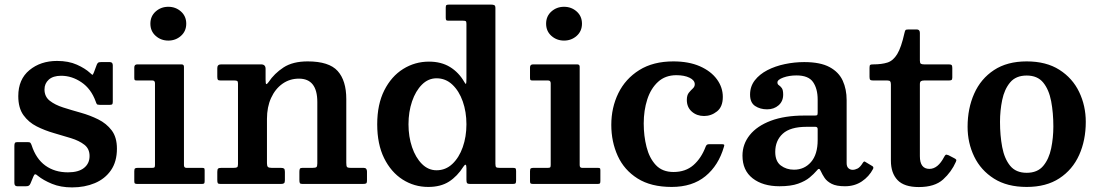

<svg xmlns="http://www.w3.org/2000/svg" viewBox="-20 -800 4781 835"><path d="M396 -359Q376 -414 334.2 -442.2Q292.5 -470.5 246 -470.5Q211 -470.5 192.2 -453.8Q173.5 -437 173.5 -411Q173.5 -380 196.2 -362Q219 -344 255 -332.5Q291 -321 331.2 -309.8Q371.5 -298.5 407.2 -280.8Q443 -263 465.8 -233Q488.5 -203 488.5 -153.5Q488.5 -97 462.5 -59.5Q436.5 -22 392.2 -3.5Q348 15 293.5 15Q244 15 206.2 -0.5Q168.5 -16 144.5 -35.5Q137.5 -42 133.2 -42Q129 -42 125.5 -33L112.5 -2Q110 4 106 7Q102 10 93 10H55Q42.5 10 42.5 -4.5V-166Q42.5 -175 45 -178.5Q47.5 -182 56 -182H100Q109.5 -182 112.2 -178.8Q115 -175.5 117.5 -168.5Q136.5 -109.5 177.2 -80Q218 -50.5 275.5 -50.5Q321.5 -50.5 345.5 -69.8Q369.5 -89 369.5 -121.5Q369.5 -153 347 -170.5Q324.5 -188 289.2 -199Q254 -210 214.5 -221.2Q175 -232.5 139.8 -250.2Q104.5 -268 82 -299.2Q59.5 -330.5 59.5 -382Q59.5 -455 108 -495Q156.5 -535 228 -535Q278 -535 314.2 -518.8Q350.5 -502.5 371.5 -483Q379 -476 381.5 -474.8Q384 -473.5 388.5 -485.5L401 -519Q404 -525.5 407.2 -527.8Q410.5 -530 420.5 -530H457.5Q470.5 -530 470.5 -516V-357.5Q470.5 -349 468 -346.5Q465.5 -344 457 -344H414Q403 -344 400.8 -347.8Q398.5 -351.5 396 -359Z M634 -697Q634 -729.5 657 -750Q680 -770.5 712 -770.5Q744 -770.5 767 -750Q790 -729.5 790 -697Q790 -664.5 767 -644Q744 -623.5 712 -623.5Q680 -623.5 657 -644Q634 -664.5 634 -697ZM643 -450H575.5Q568 -450 566 -452Q564 -454 564 -461.5V-506.5Q564 -520 577 -520H769.5Q780 -520 780 -509.5V-82Q780 -70 790.5 -70H857.5Q865 -70 867.5 -68.5Q870 -67 870 -59.5V-13Q870 -5 868 -2.5Q866 0 857.5 0H578.5Q570 0 567 -2Q564 -4 564 -12V-55Q564 -65 567.2 -67.5Q570.5 -70 579.5 -70H642Q650 -70 652 -72.5Q654 -75 654 -83V-437.5Q654 -450 643 -450Z M999.5 -450H939.5Q930 -450 927.5 -453.2Q925 -456.5 925 -466.5V-504Q925 -520 941.5 -520H1115.5Q1135 -520 1135 -500.5V-454Q1135 -434.5 1138.2 -434.2Q1141.5 -434 1148 -443Q1173 -480.5 1213.2 -506.8Q1253.5 -533 1318 -533Q1411 -533 1448.5 -491.2Q1486 -449.5 1486 -369V-92Q1486 -78.5 1488.8 -74.2Q1491.5 -70 1505.5 -70H1561.5Q1576 -70 1576 -54V-15.5Q1576 -4 1571.8 -2Q1567.5 0 1556 0H1295.5Q1286 0 1284 -3.8Q1282 -7.5 1282 -18V-53Q1282 -62 1284.2 -66Q1286.5 -70 1295.5 -70H1339.5Q1352 -70 1356 -73.2Q1360 -76.5 1360 -89.5V-356.5Q1360 -458 1280 -458Q1240 -458 1208.5 -435.8Q1177 -413.5 1159 -374Q1141 -334.5 1141 -283V-90Q1141 -78.5 1145 -74.2Q1149 -70 1161 -70H1200.5Q1211 -70 1215 -67Q1219 -64 1219 -52.5V-16Q1219 -6 1215 -3Q1211 0 1201.5 0H939.5Q929.5 0 927.2 -3.5Q925 -7 925 -17.5V-52.5Q925 -64 928.8 -67Q932.5 -70 943.5 -70H995.5Q1007 -70 1011 -72.5Q1015 -75 1015 -86V-437Q1015 -445.5 1011.5 -447.8Q1008 -450 999.5 -450Z M1620.5 -259.5Q1620.5 -346 1651.2 -407Q1682 -468 1733.2 -500Q1784.5 -532 1845.5 -532Q1899 -532 1937.2 -508.5Q1975.5 -485 1999.5 -443Q2005 -433 2006.8 -435.8Q2008.5 -438.5 2008.5 -458.5V-696.5Q2008.5 -706 2005.5 -708Q2002.5 -710 1993.5 -710H1930Q1922.5 -710 1920.5 -712.8Q1918.5 -715.5 1918.5 -723.5V-767.5Q1918.5 -776 1921.8 -778Q1925 -780 1933 -780H2115.5Q2125 -780 2129.8 -777.5Q2134.5 -775 2134.5 -765V-88Q2134.5 -76 2137.8 -73Q2141 -70 2153 -70H2210Q2219 -70 2221.8 -67.8Q2224.5 -65.5 2224.5 -56V-15.5Q2224.5 -5.5 2222 -2.8Q2219.5 0 2209.5 0H2025Q2014.5 0 2011.5 -3.5Q2008.5 -7 2008.5 -18V-68Q2008.5 -95 1995.5 -75.5Q1969 -33.5 1932.8 -10.2Q1896.5 13 1842.5 13Q1781.5 13 1731 -19.2Q1680.5 -51.5 1650.5 -112.2Q1620.5 -173 1620.5 -259.5ZM1756.5 -259.5Q1756.5 -205.5 1772 -160Q1787.5 -114.5 1815 -87Q1842.5 -59.5 1878.5 -59.5Q1918 -59.5 1947.2 -87Q1976.5 -114.5 1992.5 -160Q2008.5 -205.5 2008.5 -259.5Q2008.5 -313.5 1992.5 -359Q1976.5 -404.5 1947.2 -432Q1918 -459.5 1878.5 -459.5Q1842.5 -459.5 1815 -432Q1787.5 -404.5 1772 -359Q1756.5 -313.5 1756.5 -259.5Z M2355 -697Q2355 -729.5 2378 -750Q2401 -770.5 2433 -770.5Q2465 -770.5 2488 -750Q2511 -729.5 2511 -697Q2511 -664.5 2488 -644Q2465 -623.5 2433 -623.5Q2401 -623.5 2378 -644Q2355 -664.5 2355 -697ZM2364 -450H2296.5Q2289 -450 2287 -452Q2285 -454 2285 -461.5V-506.5Q2285 -520 2298 -520H2490.5Q2501 -520 2501 -509.5V-82Q2501 -70 2511.5 -70H2578.5Q2586 -70 2588.5 -68.5Q2591 -67 2591 -59.5V-13Q2591 -5 2589 -2.5Q2587 0 2578.5 0H2299.5Q2291 0 2288 -2Q2285 -4 2285 -12V-55Q2285 -65 2288.2 -67.5Q2291.5 -70 2300.5 -70H2363Q2371 -70 2373 -72.5Q2375 -75 2375 -83V-437.5Q2375 -450 2364 -450Z M2638.5 -257Q2638.5 -332 2669.2 -394.8Q2700 -457.5 2760.2 -495.2Q2820.5 -533 2908.5 -533Q2975.5 -533 3023.8 -511.8Q3072 -490.5 3097.8 -455.2Q3123.5 -420 3123.5 -378.5Q3123.5 -335.5 3098.2 -315.5Q3073 -295.5 3042 -295.5Q3010.5 -295.5 2988.8 -314.5Q2967 -333.5 2967 -365.5Q2967 -386 2975.8 -396.8Q2984.5 -407.5 2993 -415.2Q3001.5 -423 3001.5 -433.5Q3001.5 -451 2978.8 -462Q2956 -473 2921.5 -473Q2873.5 -473 2842 -444.2Q2810.5 -415.5 2795 -367.8Q2779.5 -320 2779.5 -263Q2779.5 -209 2791.8 -160.8Q2804 -112.5 2832.2 -82.2Q2860.5 -52 2909 -52Q2961.5 -52 2995.8 -82Q3030 -112 3049 -162.5Q3051.5 -168.5 3054.8 -170.8Q3058 -173 3066.5 -173H3117.5Q3126.5 -173 3128.8 -171Q3131 -169 3128.5 -162Q3105 -80.5 3048 -33.8Q2991 13 2901 13Q2811 13 2752.8 -23.8Q2694.5 -60.5 2666.5 -122Q2638.5 -183.5 2638.5 -257Z M3209 -123Q3209 -173 3240.5 -212.5Q3272 -252 3332.2 -274.8Q3392.5 -297.5 3478.5 -297.5H3523Q3531.5 -297.5 3533.8 -299.5Q3536 -301.5 3536 -310.5V-367Q3536 -414 3516 -443Q3496 -472 3444 -472Q3412 -472 3386.5 -462.8Q3361 -453.5 3361 -441.5Q3361 -433.5 3367.2 -429.5Q3373.5 -425.5 3379.8 -417.2Q3386 -409 3386 -388.5Q3386 -359.5 3366 -342Q3346 -324.5 3316 -324.5Q3286 -324.5 3264 -339Q3242 -353.5 3242 -388.5Q3242 -424 3262.5 -450.5Q3283 -477 3317.2 -494.8Q3351.5 -512.5 3393.2 -521.2Q3435 -530 3477.5 -530Q3547.5 -530 3587.8 -508.2Q3628 -486.5 3645 -449.2Q3662 -412 3662 -364.5V-90.5Q3662 -75.5 3669.8 -68.5Q3677.5 -61.5 3688 -61.5Q3698.5 -61.5 3709.8 -67.2Q3721 -73 3732.5 -92Q3738 -101 3744 -95.5L3774 -77.5Q3780.5 -73.5 3777 -65.5Q3759.5 -32 3728 -11Q3696.5 10 3655 10H3654.5Q3617.5 10 3597 -0.5Q3576.5 -11 3566.2 -26.2Q3556 -41.5 3550 -55Q3545.5 -65.5 3541.5 -65.5Q3537.5 -65.5 3530.5 -56.5Q3520 -44 3501.2 -28.2Q3482.5 -12.5 3451 -1.2Q3419.5 10 3370 10Q3297.5 10 3253.2 -24.5Q3209 -59 3209 -123ZM3351.5 -139.5Q3351.5 -98.5 3375.8 -80.2Q3400 -62 3433 -62Q3478 -62 3507 -95.2Q3536 -128.5 3536 -191V-238.5Q3536 -248.5 3526 -248.5H3488Q3417 -248.5 3384.2 -218.5Q3351.5 -188.5 3351.5 -139.5Z M4137 -96Q4118 -52.5 4081.5 -19.5Q4045 13.5 3976 13.5Q3912 13.5 3883.2 -17Q3854.5 -47.5 3854.5 -101V-432.5Q3854.5 -442 3851.5 -446Q3848.5 -450 3839 -450H3778Q3768 -450 3764.8 -452.8Q3761.5 -455.5 3761.5 -465.5V-505Q3761.5 -515.5 3764.5 -517.8Q3767.5 -520 3777.5 -520Q3814.5 -520 3839.5 -528Q3864.5 -536 3882 -564.8Q3899.5 -593.5 3913.5 -656.5Q3915.5 -665.5 3917.8 -668.8Q3920 -672 3932 -672H3966.5Q3980.5 -672 3980.5 -657V-537Q3980.5 -526 3984.5 -523Q3988.5 -520 3999 -520H4106Q4115.5 -520 4118.5 -517Q4121.5 -514 4121.5 -504.5V-462.5Q4121.5 -454 4117.8 -452Q4114 -450 4106 -450H3999.5Q3990 -450 3985.2 -447Q3980.5 -444 3980.5 -433.5V-121Q3980.5 -65.5 4022 -65.5Q4059 -65.5 4086 -117.5Q4090 -125 4093 -126.8Q4096 -128.5 4105 -125L4128 -113Q4135.5 -109.5 4138 -106.2Q4140.5 -103 4137 -96Z M4188 -248.5Q4188 -328.5 4216.8 -393Q4245.5 -457.5 4302.8 -495.2Q4360 -533 4445 -533Q4530 -533 4587.2 -496.5Q4644.5 -460 4673.2 -400Q4702 -340 4702 -270Q4702 -190 4673.2 -126Q4644.5 -62 4587.2 -24.5Q4530 13 4445 13Q4360 13 4302.8 -23.2Q4245.5 -59.5 4216.8 -119Q4188 -178.5 4188 -248.5ZM4329 -270Q4329 -211 4338.5 -160.5Q4348 -110 4373 -79.2Q4398 -48.5 4445 -48.5Q4492 -48.5 4517 -78.5Q4542 -108.5 4551.5 -154.8Q4561 -201 4561 -250Q4561 -309 4551.5 -359.5Q4542 -410 4517 -440.8Q4492 -471.5 4445 -471.5Q4398 -471.5 4373 -441.5Q4348 -411.5 4338.5 -365.2Q4329 -319 4329 -270Z"/></svg>

Font: Besley SemiBold
Style: Regular
Weight: 600
Designer: Owen Earl
Foundry: indestructible type*
Version: Version 2.001; ttfautohint (v1.8.3)